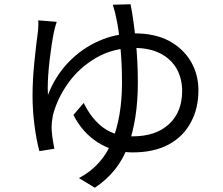

<svg xmlns="http://www.w3.org/2000/svg" viewBox="-20 -813 1040 897"><path d="M232 -664Q221 -610 212 -533.5Q203 -457 203 -400Q203 -378 204 -369Q237 -456 299 -521Q361 -586 441.5 -621.5Q522 -657 610 -657Q703 -657 770 -622Q836 -586 871.5 -526Q907 -466 907 -391Q907 -308 873 -244Q838 -176 769 -138.5Q700 -101 600 -101Q511 -101 438 -147Q365 -193 323 -276L371 -332Q409 -255 464 -215.5Q519 -176 600 -176Q708 -176 769.5 -233Q831 -290 831 -388Q831 -443 807 -489Q781 -536 730.5 -562.5Q680 -589 607 -589Q508 -589 428.5 -542.5Q349 -496 298 -424Q247 -352 227 -274Q221 -240 221 -220Q221 -183 234 -118L164 -107Q150 -158 141 -228Q132 -298 132 -366Q132 -437 140.5 -522.5Q149 -608 158 -672Q160 -705 159 -718L245 -711Q240 -698 232 -664ZM624 -427Q624 -257 579 -133Q534 -9 423 64L349 19Q458 -39 504 -154Q550 -269 550 -427Q550 -515 542 -598.5Q534 -682 523 -729Q519 -753 507 -791L590 -793Q603 -728 613.5 -629Q624 -530 624 -427Z"/></svg>

Font: Merged Yaku Han JP
Style: Regular
Weight: 400
Designer: Ryoko NISHIZUKA 西塚涼子 (kana, bopomofo & ideographs); Paul D. Hunt (Latin, Greek & Cyrillic); Sandoll Communications 산돌커뮤니
Foundry: Adobe
Version: Version 2.004